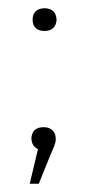

<svg xmlns="http://www.w3.org/2000/svg" viewBox="-20 -354 215 465"><path d="M56 -19V-18C57 -8 60 2 72 7L52 91H74L101 24C109 4 115 -5 115 -17V-18C115 -36 103 -46 86 -46C66 -46 57 -36 56 -19ZM59 -306C59 -289 69 -279 88 -279C106 -279 116 -289 117 -306V-307C116 -324 106 -334 88 -334C69 -334 59 -323 59 -307Z"/></svg>

Font: LT Wave Alt Thin
Style: Regular
Weight: 100
Designer: Daniel Lyons
Version: Version 2.5 (Glyphs App)